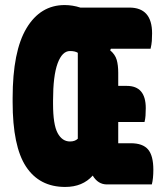

<svg xmlns="http://www.w3.org/2000/svg" viewBox="-20 -730 640 760"><path d="M236 -710Q251 -710 267 -707.5Q283 -705 298 -700H492Q582 -700 582 -598Q582 -582 581 -568Q580 -554 576 -537H419L416 -531Q436 -514 442 -493Q448 -472 448 -442V-390H482Q557 -390 557 -302Q557 -286 556 -272Q555 -258 552 -247H448V-163H498Q545 -163 566 -138.5Q587 -114 587 -58Q587 -23 581 0H403Q368 0 347 -35Q307 10 238 10Q136 10 83 -70.5Q30 -151 30 -326V-342Q30 -527 85 -618.5Q140 -710 236 -710ZM190 -319Q190 -237 208 -203.5Q226 -170 257 -170Q277 -170 288 -181V-521Q277 -528 257 -528Q226 -528 208 -479Q190 -430 190 -332Z"/></svg>

Font: Recursive Mn Csl St Blk
Style: Regular
Weight: 900
Monospace: yes
Version: Version 1.079;hotconv 1.0.112;makeotfexe 2.5.65598; ttfautoh